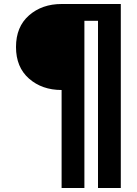

<svg xmlns="http://www.w3.org/2000/svg" viewBox="-20 -720 683 960"><path d="M288 -270Q190 -270 125 -327Q60 -384 60 -485Q60 -586 125 -643Q190 -700 288 -700H584V220H470V-616H402V220H288Z"/></svg>

Font: Renner*
Style: Semi
Weight: 600
Version: Version 003.000 ; ttfautohint (v0.97) -l 8 -r 50 -G 200 -x 1